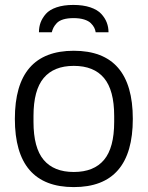

<svg xmlns="http://www.w3.org/2000/svg" viewBox="-20 -743 596 775"><path d="M275.9 -723.1Q315.4 -723.1 344.5 -713.4Q373.5 -703.6 388.9 -686.8Q404.3 -669.9 411.1 -651.6Q418 -633.3 418 -612.8H366.2Q364.7 -622.6 360.4 -631.3Q356 -640.1 346.7 -649.4Q337.4 -658.7 319.6 -664.3Q301.8 -669.9 276.9 -669.9Q252.4 -669.9 235.1 -664.6Q217.8 -659.2 208.7 -649.2Q199.7 -639.2 195.8 -631.3Q191.9 -623.5 189 -612.8H137.2Q137.2 -633.8 143.8 -651.9Q150.4 -669.9 165 -686.8Q179.7 -703.6 208.3 -713.4Q236.8 -723.1 275.9 -723.1ZM277.8 12.2Q40 12.2 40 -263.2Q40 -538.1 277.8 -538.1Q516.1 -538.1 516.1 -263.2Q516.1 12.2 277.8 12.2ZM277.8 -48.8Q358.9 -48.8 399.9 -97.7Q440.9 -146.5 440.9 -251V-274.9Q440.9 -378.9 399.9 -428Q358.9 -477.1 277.8 -477.1Q197.3 -477.1 156.2 -428Q115.2 -378.9 115.2 -274.9V-251Q115.2 -146.5 156.2 -97.7Q197.3 -48.8 277.8 -48.8Z"/></svg>

Font: Archivo Light
Style: Regular
Weight: 300
Designer: Hector Gatti
Foundry: Omnibus-Type
Version: Version 2.001